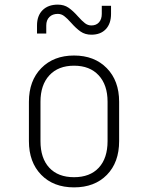

<svg xmlns="http://www.w3.org/2000/svg" viewBox="-20 -800 640 830"><path d="M105 -190V-360Q105 -451 158.5 -505.5Q212 -560 300 -560Q388 -560 441.5 -505.5Q495 -451 495 -360V-190Q495 -98 442 -44Q389 10 300 10Q211 10 158 -44.5Q105 -99 105 -190ZM445 -190V-360Q445 -433 406.5 -474.5Q368 -516 300 -516Q232 -516 193.5 -474.5Q155 -433 155 -360V-190Q155 -116 193 -75Q231 -34 300 -34Q369 -34 407 -75Q445 -116 445 -190ZM287 -702Q270 -721 257.5 -730.5Q245 -740 230 -740Q207 -740 193.5 -726.5Q180 -713 180 -690V-655H140V-690Q140 -732 164 -756Q188 -780 230 -780Q257 -780 276.5 -766.5Q296 -753 318 -728Q335 -709 347.5 -699.5Q360 -690 375 -690Q396 -690 408 -703.5Q420 -717 420 -740V-775H460V-740Q460 -698 437.5 -674Q415 -650 375 -650Q348 -650 328.5 -663.5Q309 -677 287 -702Z"/></svg>

Font: JetBrains Mono Extra Light
Style: Regular
Weight: 200
Monospace: yes
Designer: Philipp Nurullin, Konstantin Bulenkov
Foundry: JetBrains
Version: 2.002